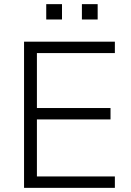

<svg xmlns="http://www.w3.org/2000/svg" viewBox="-20 -906 630 926"><path d="M96 0V-705H534V-650H158V-385H513V-330H158V-55H534V0ZM375 -812V-886H451V-812ZM203 -812V-886H279V-812Z"/></svg>

Font: Nunito Sans 11pt Light
Style: Regular
Weight: 300
Version: Version 3.101;gftools[0.9.27]